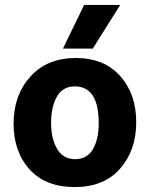

<svg xmlns="http://www.w3.org/2000/svg" viewBox="-20 -750 607 778"><path d="M356 -553H235L321 -730H467ZM380 -251Q380 -400 283 -400Q235 -400 211 -359Q187 -318 187 -253Q187 -188 211.5 -146.5Q236 -105 284.5 -105Q333 -105 356.5 -145.5Q380 -186 380 -251ZM286.5 -515Q402 -515 467 -442Q532 -369 532 -255Q532 -141 466.5 -66.5Q401 8 283 8Q165 8 100 -63.5Q35 -135 35 -249.5Q35 -364 103 -439.5Q171 -515 286.5 -515Z"/></svg>

Font: Hind Jalandhar
Style: Bold
Weight: 700
Designer: Namrata Goyal
Foundry: Indian Type Foundry
Version: Version 0.702;PS 1.0;hotconv 1.0.81;makeotf.lib2.5.63406